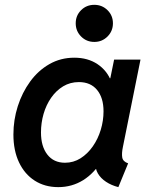

<svg xmlns="http://www.w3.org/2000/svg" viewBox="-20 -768 624 796"><path d="M221.7 7.8Q166 7.8 124 -19Q82 -45.9 58.8 -95Q35.6 -144 35.6 -210.4Q35.6 -271 53.7 -327.6Q71.8 -384.3 105 -429.9Q138.2 -475.6 184.8 -502.2Q231.4 -528.8 288.1 -528.8Q344.2 -528.8 384.3 -502Q424.3 -475.1 441.4 -429.7L387.7 -443.4H483.9L430.2 -408.7L453.1 -521H562.5L489.7 -159.7Q483.9 -132.3 486.8 -115.2Q489.7 -98.1 511.2 -90.8L470.7 7.8Q441.9 0.5 419.7 -14.2Q397.5 -28.8 385.7 -49.1Q374 -69.3 377 -92.3L429.7 -67.4H326.7L405.3 -106.9Q371.6 -50.3 325 -21.2Q278.3 7.8 221.7 7.8ZM249.5 -93.3Q284.7 -93.3 314 -111.8Q343.3 -130.4 364.7 -161.1Q386.2 -191.9 397.7 -229.7Q409.2 -267.6 409.2 -306.6Q409.2 -362.8 382.3 -395.3Q355.5 -427.7 307.1 -427.7Q271 -427.7 241.9 -410.2Q212.9 -392.6 192.1 -362.8Q171.4 -333 160.6 -295.7Q149.9 -258.3 149.9 -218.8Q149.9 -161.1 176.3 -127.2Q202.6 -93.3 249.5 -93.3ZM371.1 -594.2Q338.4 -594.2 316.2 -616.7Q293.9 -639.2 293.9 -671.4Q293.9 -703.6 316.2 -725.8Q338.4 -748 371.1 -748Q403.3 -748 425.8 -725.8Q448.2 -703.6 448.2 -671.4Q448.2 -639.2 425.8 -616.7Q403.3 -594.2 371.1 -594.2Z"/></svg>

Font: Reddit Sans SemiBold
Style: Italic
Weight: 600
Italic angle: -11.25°
Designer: Stephen Hutchings
Version: Version 1.013